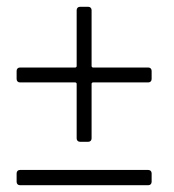

<svg xmlns="http://www.w3.org/2000/svg" viewBox="-20 -562 513 566"><path d="M250 -367V-532C250 -538 246 -542 240 -542H216C210 -542 206 -538 206 -532V-367C206 -365 204 -363 202 -363H39C33 -363 29 -359 29 -353V-329C29 -323 33 -319 39 -319H202C204 -319 206 -317 206 -315V-154C206 -148 210 -144 216 -144H240C246 -144 250 -148 250 -154V-315C250 -317 252 -319 254 -319H417C423 -319 427 -323 427 -329V-353C427 -359 423 -363 417 -363H254C252 -363 250 -365 250 -367ZM39 -16H417C423 -16 427 -20 427 -26V-51C427 -57 423 -61 417 -61H39C33 -61 29 -57 29 -51V-26C29 -20 33 -16 39 -16Z"/></svg>

Font: Barlow Semi Condensed Light
Style: Regular
Weight: 300
Width: 4
Designer: Jeremy Tribby
Foundry: Tribby Type
Version: Version 1.422;hotconv 1.0.109;makeotfexe 2.5.65596